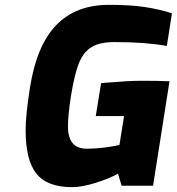

<svg xmlns="http://www.w3.org/2000/svg" viewBox="-20 -768 731 794"><path d="M86 -229Q86 -292 104 -406Q131 -579 212 -663.5Q293 -748 431 -748Q519 -748 578.5 -739Q638 -730 691 -713L670 -578Q581 -594 453 -594Q392 -594 358 -573Q324 -552 305.5 -504.5Q287 -457 273 -368Q261 -290 261 -245Q261 -200 280 -176.5Q299 -153 340 -153Q373 -153 413.5 -158Q454 -163 474 -169L493 -288H376L398 -424L419 -426Q512 -434 564 -434Q635 -434 681 -432L613 0H483L468 -50Q436 -31 377.5 -12.5Q319 6 279 6Q175 6 130.5 -50Q86 -106 86 -229Z"/></svg>

Font: Exo ExtraBold
Style: Italic
Weight: 800
Italic angle: -9°
Designer: Natanael Gama
Foundry: Natanael Gama
Version: Version 1.500; ttfautohint (v1.6)